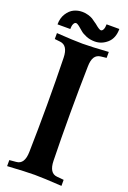

<svg xmlns="http://www.w3.org/2000/svg" viewBox="-167 -937 661 994"><g transform="rotate(20 163.5 -440.0)"><path d="M11.7 1.5V-31.7L49.8 -35.2H49.3Q93.3 -38.6 94.7 -106.9Q97.7 -231 97.7 -366.2Q97.7 -501.5 94.7 -625.5Q93.3 -692.9 49.3 -697.8L18.6 -701.2V-733.9Q113.8 -727.5 161.6 -727.5Q210 -727.5 304.2 -733.9V-701.2L273.9 -697.8Q251 -695.3 239.7 -678Q228.5 -660.6 228 -625.5Q225.1 -501.5 225.1 -366.2Q225.1 -231 228 -106.9Q229.5 -38.6 273.9 -35.2H273.4Q276.4 -35.2 292.2 -33.7Q308.1 -32.2 311 -31.7V1.5Q208.5 -4.9 161.6 -4.9Q115.2 -4.9 11.7 1.5ZM191.4 -847.7 191.9 -847.2Q217.8 -825.2 226.6 -825.2Q234.4 -825.2 239.5 -835.7Q244.6 -846.2 244.6 -864.3H314.9Q314.9 -813.5 284.7 -786.6Q254.4 -759.8 216.3 -759.8Q190.9 -759.8 169.2 -768.6Q147.5 -777.3 135.5 -788.1Q123.5 -798.8 112.3 -807.6Q101.1 -816.4 94.2 -816.4Q86.4 -816.4 81.3 -805.9Q76.2 -795.4 76.2 -777.3H5.9Q5.9 -812 21.7 -836.9Q37.6 -861.8 59.1 -872.1Q80.6 -882.3 104.5 -882.3Q123 -882.3 138.9 -877.4Q154.8 -872.6 163.1 -867.4Q171.4 -862.3 183.6 -853Q188 -849.1 191.4 -847.7Z"/></g></svg>

Font: Flanker
Style: Bold
Weight: 700
Designer: Flanker
Foundry: Flanker
Version: Version 2.021